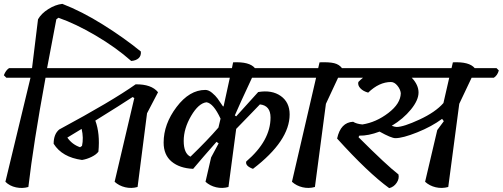

<svg xmlns="http://www.w3.org/2000/svg" viewBox="-20 -974 2605 995"><path d="M177 -874Q194 -904 230.5 -927Q267 -950 303 -954Q404 -915 513.5 -846.5Q623 -778 710 -707Q712 -685 698.5 -672.5Q685 -660 660 -658Q581 -728 476.5 -789.5Q372 -851 283 -882L272 -874L224 -621H373L385 -609Q378 -583 359 -571H216Q153 -229 127 -5Q96 4 63 -3Q30 -10 8 -32L138 -571H13L0 -584Q10 -610 27 -621H146Z M945 -621 957 -609Q950 -583 931 -571H256L243 -584Q253 -610 270 -621ZM676 -466 667 -471Q608 -432 474 -349Q499 -282 490 -188Q479 -173 454.5 -161Q430 -149 405 -145Q302 -159 258 -229Q258 -279 287 -303Q560 -450 683 -537Q765 -538 799 -496L742 -387L693 -5Q661 4 629 -3.5Q597 -11 574 -32ZM395 -211 405 -218Q414 -259 403 -306L329 -261Q354 -225 395 -211Z M1286 -571Q1220 -430 1197 -376L1204 -371Q1302 -479 1318 -497Q1389 -509 1435 -476.5Q1481 -444 1481 -381Q1481 -244 1291 -99Q1250 -114 1256 -137Q1382 -245 1382 -365Q1382 -427 1327 -433Q1316 -421 1271.5 -375.5Q1227 -330 1204 -306L1164 -5Q1132 4 1100 -3.5Q1068 -11 1045 -32L1074 -158L1113 -231L1102 -239Q1027 -154 981 -99Q911 -102 869.5 -136.5Q828 -171 828 -235Q828 -331 895 -419.5Q962 -508 1044 -508Q1061 -508 1079 -493Q1097 -478 1107.5 -463.5Q1118 -449 1136 -422L1139 -424L1171 -571H812L799 -584Q807 -608 826 -621H1182L1188 -651Q1273 -655 1301 -621H1630L1642 -609Q1635 -583 1616 -571ZM967 -162Q1055 -247 1112 -313L1123 -359Q1086 -439 1050 -444Q1009 -439 970.5 -373.5Q932 -308 932 -243.5Q932 -179 967 -162Z M1862 -621 1874 -609Q1867 -583 1848 -571H1732L1669 -436L1612 -5Q1580 4 1548 -3.5Q1516 -11 1493 -32L1618 -571H1501L1488 -584Q1498 -610 1515 -621H1629L1636 -651Q1686 -653 1712 -646.5Q1738 -640 1752 -621Z M2029 -258Q2008 -258 1947 -292Q1889 -270 1842 -271L1838 -263Q1983 -118 2045 -70Q2050 -48 2035.5 -26.5Q2021 -5 1997 1Q1887 -79 1727 -256Q1745 -340 1810 -343Q1827 -332 1858 -329Q1929 -340 1992.5 -388.5Q2056 -437 2057 -491Q2055 -511 2039.5 -530Q2024 -549 2006 -549Q1945 -549 1888 -494Q1862 -501 1847.5 -516.5Q1833 -532 1837 -549Q1846 -559 1861 -571H1734L1720 -584Q1730 -609 1747 -621H2320L2327 -651Q2412 -655 2440 -621H2553L2565 -609Q2558 -583 2539 -571H2424L2360 -436L2303 -5Q2270 4 2238 -3.5Q2206 -11 2183 -32L2246 -300L2280 -346L2271 -358Q2217 -318 2142 -288Q2067 -258 2029 -258ZM2114 -571Q2149 -534 2149 -494.5Q2149 -455 2109.5 -406.5Q2070 -358 2010 -322Q2028 -316 2035 -316Q2071 -316 2154 -354.5Q2237 -393 2278 -440L2308 -571Z"/></svg>

Font: Tillana Medium
Style: Regular
Weight: 500
Designer: Lipi Raval (Devanagari, Latin), Jonny Pinhorn (Latin)
Foundry: Indian Type Foundry
Version: Version 2.003;PS 1.0;hotconv 1.0.79;makeotf.lib2.5.61930; tt